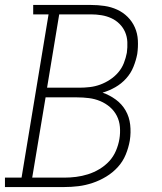

<svg xmlns="http://www.w3.org/2000/svg" viewBox="-35 -755 655 775"><path d="M-15 0V-38H52L161 -697H99V-735H332Q360 -735 387 -731Q414 -727 438 -716Q462 -705 480.5 -686.5Q499 -668 509.5 -644Q520 -620 521.5 -592.5Q523 -565 519 -537Q514 -511 503.5 -485Q493 -459 474 -438Q455 -417 430.5 -403Q406 -389 379 -381Q408 -371 432.5 -353Q457 -335 472 -309Q487 -283 490.5 -251.5Q494 -220 489 -188Q484 -159 472.5 -131Q461 -103 440.5 -80.5Q420 -58 393.5 -42Q367 -26 338.5 -16.5Q310 -7 281.5 -3.5Q253 0 224 0ZM285 -401Q306 -401 327.5 -403.5Q349 -406 369.5 -413.5Q390 -421 409 -433.5Q428 -446 442.5 -463Q457 -480 465 -500.5Q473 -521 477 -542Q480 -564 479 -585.5Q478 -607 470 -625.5Q462 -644 447.5 -658.5Q433 -673 414.5 -681.5Q396 -690 375 -693.5Q354 -697 332 -697H204L155 -401ZM95 -38H224Q248 -38 272 -41Q296 -44 320 -51.5Q344 -59 366.5 -72.5Q389 -86 406 -104.5Q423 -123 433 -146.5Q443 -170 447 -194Q451 -218 449 -242.5Q447 -267 436.5 -287.5Q426 -308 408.5 -323Q391 -338 369.5 -347Q348 -356 324 -359Q300 -362 276 -362H149Z"/></svg>

Font: Iosevka Slab XLtEx
Style: Italic
Weight: 200
Width: 7
Italic angle: -9°
Monospace: yes
Designer: Belleve Invis
Foundry: Belleve Invis
Version: Version 11.1.0; ttfautohint (v1.8.3)